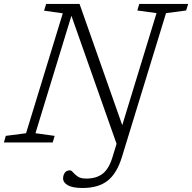

<svg xmlns="http://www.w3.org/2000/svg" viewBox="-45 -727 980 980"><path d="M577 75.5Q551.5 158 504.5 195.2Q457.5 232.5 376.5 232.5Q325 232.5 301 218.5Q277 204.5 277 183.5Q277 168 285.5 155.2Q294 142.5 312 142.5Q319.5 142.5 328 153Q336.5 163.5 351.8 174Q367 184.5 395 184.5Q447.5 184.5 479.5 159.2Q511.5 134 529.5 74L550 7L319.5 -646.5L136 -47L234 -33.5L224 0H-25L-15.5 -33.5L88 -47L275.5 -659L180 -672.5L190.5 -707H361L579 -88L754 -660L656 -673.5L666 -707H915.5L905 -673.5L802.5 -660Z"/></svg>

Font: Newsreader 6pt Light
Style: Italic
Weight: 300
Italic angle: -17°
Designer: Hugues Gentile
Foundry: Production Type
Version: Version 1.003; ttfautohint (v1.8.3)